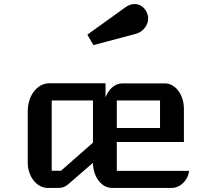

<svg xmlns="http://www.w3.org/2000/svg" viewBox="-20 -919 1020 939"><path d="M115.7 -123C115.7 -55.2 160.6 0 212.4 0H268.6C284.2 0 299.8 -5.9 311.5 -16.1L434.6 -122.6C435.1 -54.7 476.1 0 527.3 0H819.3C862.3 0 899.9 -37.6 904.8 -83.5H551.3V-224.6H879.4V-387.2C879.4 -456.1 837.4 -511.2 786.6 -511.2H579.1C542.5 -511.2 511.2 -483.4 496.1 -442.9V-511.7H221.7C161.6 -511.7 115.7 -452.1 115.7 -373.5ZM551.3 -293V-427.7H762.7V-293ZM232.9 -84V-427.7H434.6V-221.2L278.3 -84ZM437 -698.2 644 -753.4C687.5 -765.1 718.3 -813 698.2 -857.4C678.7 -899.9 634.3 -912.6 593.3 -883.3L407.2 -749.5Z"/></svg>

Font: Atomic Age
Style: Regular
Weight: 400
Designer: James Grieshaber
Foundry: James Grieshaber
Version: Version 1.002